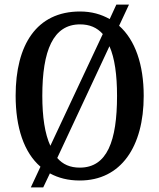

<svg xmlns="http://www.w3.org/2000/svg" viewBox="-20 -775 693 835"><path d="M156 -50 114 40H168L197 -21C234 -1 276 10 327 10C506 10 605 -137 605 -358C605 -494 568 -601 498 -663L541 -755H486L457 -692C420 -713 378 -725 328 -725C139 -725 48 -580 48 -359C48 -221 84 -112 156 -50ZM427 -627 199 -141C175 -193 164 -267 164 -358C164 -555 211 -669 328 -669C370 -669 402 -655 427 -627ZM327 -46C285 -46 253 -60 229 -88L456 -574C479 -522 489 -449 489 -358C489 -162 446 -46 327 -46Z"/></svg>

Font: Noto Serif Thai Condensed Medium
Style: Regular
Weight: 500
Width: 3
Designer: Monotype Design Team
Foundry: Monotype Imaging Inc.
Version: Version 2.002